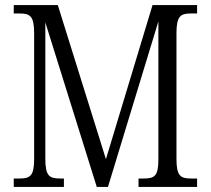

<svg xmlns="http://www.w3.org/2000/svg" viewBox="-20 -734 827 754"><path d="M34 0H231V-33H217C173 -33 158 -43 158 -112V-646L360 0H404L602 -650V-110C602 -44 589 -33 544 -33H524V0H754V-33H730C688 -33 673 -44 673 -110V-604C673 -670 689 -681 728 -681H754V-714H579L396 -109L207 -714H34V-681H59C98 -681 114 -670 114 -605V-109C114 -43 98 -33 57 -33H34Z"/></svg>

Font: Noto Serif Armenian Condensed Light
Style: Regular
Weight: 300
Width: 3
Designer: Monotype Design Team
Foundry: Monotype Imaging Inc.
Version: Version 2.008